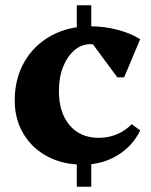

<svg xmlns="http://www.w3.org/2000/svg" viewBox="-20 -710 574 730"><path d="M295 -84Q219 -84 160.5 -115Q102 -146 69 -201.5Q36 -257 36 -328Q36 -411 72.5 -474.5Q109 -538 174 -574Q239 -610 324 -610Q376 -610 426 -597Q476 -584 513 -561L452 -416H426L310 -573H399V-513Q371 -542 324 -542Q290 -542 263 -519Q236 -496 220 -456Q204 -416 204 -364Q204 -282 244.5 -234Q285 -186 355 -186Q429 -186 481 -238L513 -214Q484 -154 426 -119Q368 -84 295 -84ZM272 -550V-690H327V-550ZM272 0V-120H327V0Z"/></svg>

Font: Platypi Light
Style: Bold
Weight: 700
Version: Version 1.200